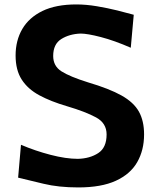

<svg xmlns="http://www.w3.org/2000/svg" viewBox="-20 -819 695 853"><path d="M327.6 13.7Q240.2 13.7 172.9 -2.7Q105.5 -19 60.5 -29.8L73.2 -175.8Q136.2 -148.9 204.6 -131.1Q272.9 -113.3 326.2 -113.3Q379.4 -114.7 416.5 -138.9Q453.6 -163.1 453.6 -221.7Q453.6 -272 406.7 -297.4Q359.9 -322.8 277.3 -347.2Q205.6 -368.2 154.5 -395.8Q103.5 -423.3 76.4 -465.6Q49.3 -507.8 49.3 -572.3Q49.3 -639.2 79.1 -690.2Q108.9 -741.2 168.7 -770.3Q228.5 -799.3 319.3 -799.3Q362.3 -799.3 410.2 -791.3Q458 -783.2 501.5 -772.5Q544.9 -761.7 574.2 -753.4L561 -606.9Q488.3 -638.7 428.2 -654.3Q368.2 -669.9 337.9 -669.9Q288.1 -668 252.2 -645.5Q216.3 -623 216.3 -570.3Q216.3 -525.4 253.2 -502Q290 -478.5 371.1 -453.1Q465.3 -425.3 519.8 -394.8Q574.2 -364.3 597.2 -323Q620.1 -281.7 620.1 -221.7Q620.1 -151.9 589.6 -98.6Q559.1 -45.4 494.6 -15.9Q430.2 13.7 327.6 13.7Z"/></svg>

Font: Pinar DS4-SemiBold
Style: Regular
Weight: 600
Designer: Amin Abedi
Version: Version 2.000